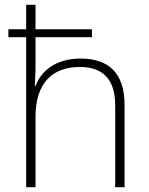

<svg xmlns="http://www.w3.org/2000/svg" viewBox="-20 -780 622 800"><path d="M128 -760H89V-658H15V-625H89V0H128V-293C128 -433 197 -501 313 -501C407 -501 460 -451 460 -341V0H499V-343C499 -475 433 -536 316 -536C212 -536 151 -484 128 -422H125C126 -450 128 -471 128 -500V-625H363V-658H128Z"/></svg>

Font: Noto Sans Telugu ExtraLight
Style: Regular
Weight: 200
Designer: Jelle Bosma - Monotype Design Team
Foundry: Monotype Imaging Inc.
Version: Version 2.005